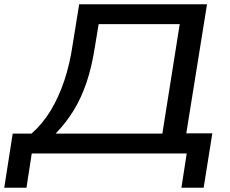

<svg xmlns="http://www.w3.org/2000/svg" viewBox="-53 -725 1086 907"><path d="M-33 162 7 -94H96Q149 -141 186.5 -203Q224 -265 250.5 -343.5Q277 -422 291 -519L321 -705H925L827 -95H950L909 162H804L829 0H97L72 162ZM210 -94H714L796 -611H413L396 -508Q381 -410 356 -336Q331 -262 295 -203.5Q259 -145 210 -94Z"/></svg>

Font: Nunito Sans 7pt Expanded Medium
Style: Italic
Weight: 500
Width: 7
Italic angle: -9°
Designer: Vernon Adams
Foundry: Vernon Adams
Version: Version 3.101;gftools[0.9.27]